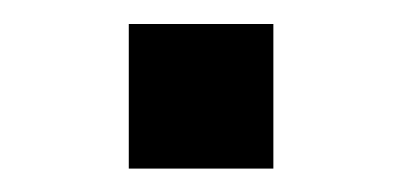

<svg xmlns="http://www.w3.org/2000/svg" viewBox="-20 -144 344 164"><path d="M90 0V-123.5H213.5V0Z"/></svg>

Font: Manrope ExtraLight
Style: Bold
Weight: 700
Version: Version 4.504